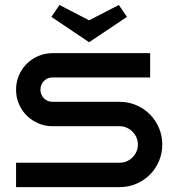

<svg xmlns="http://www.w3.org/2000/svg" viewBox="-20 -768 717 788"><path d="M646 -174.8Q646 -138.7 632.3 -106.7Q618.7 -74.7 595 -51Q571.3 -27.3 539.3 -13.7Q507.3 0 471.2 0H45.9V-100.1H471.2Q486.3 -100.1 500 -106Q513.7 -111.8 523.9 -122.1Q534.2 -132.3 540 -145.8Q545.9 -159.2 545.9 -174.8Q545.9 -189.9 540 -203.6Q534.2 -217.3 523.9 -227.5Q513.7 -237.8 500 -243.9Q486.3 -250 471.2 -250H195.8Q164.6 -250 137.2 -261.7Q109.9 -273.4 89.6 -293.7Q69.3 -314 57.6 -341.3Q45.9 -368.7 45.9 -399.9Q45.9 -431.2 57.6 -458.5Q69.3 -485.8 89.6 -506.1Q109.9 -526.4 137.2 -538.1Q164.6 -549.8 195.8 -549.8H596.2V-450.2H195.8Q174.8 -450.2 160.4 -435.8Q146 -421.4 146 -399.9Q146 -378.9 160.4 -364.5Q174.8 -350.1 195.8 -350.1H471.2Q507.3 -350.1 539.3 -336.4Q571.3 -322.8 595 -298.8Q618.7 -274.9 632.3 -243.2Q646 -211.4 646 -174.8ZM224.1 -747.6 345.7 -684.6 467.8 -747.6 501 -698.7 345.7 -594.7 190.9 -698.7Z"/></svg>

Font: Bruno Ace
Style: Regular
Weight: 400
Designer: Astigmatic (AOETI)
Foundry: Astigmatic (AOETI)
Version: Version 1.000